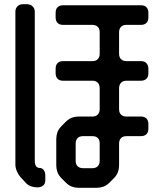

<svg xmlns="http://www.w3.org/2000/svg" viewBox="-20 -787 768 911"><path d="M100 78Q112 92 127 97Q142 102 157 102Q174 102 184.5 93.5Q195 85 195 68V45Q195 30 187.5 20Q180 10 169 10Q145 10 145 -25V-732Q145 -747 134.5 -757Q124 -767 109 -767H88Q73 -767 63 -757Q53 -747 53 -732V-6Q53 9 60 25.5Q67 42 77 53ZM339 -24V-106Q339 -122 348 -131.5Q357 -141 374 -141H418Q453 -141 453 -106V-24Q453 -8 444 1.5Q435 11 418 11H374Q358 11 348.5 2Q339 -7 339 -24ZM272 59 292 79Q306 93 321 98.5Q336 104 352 104H440Q456 104 471 98.5Q486 93 500 79L520 59Q534 45 539.5 29.5Q545 14 545 -2V-106Q545 -122 554 -131.5Q563 -141 580 -141H649Q665 -141 674.5 -150Q684 -159 684 -177V-199Q684 -215 675 -224.5Q666 -234 649 -234H580Q564 -234 554.5 -243Q545 -252 545 -269V-368Q545 -384 554 -394Q563 -404 580 -404H649Q665 -404 674.5 -413Q684 -422 684 -439V-461Q684 -477 675 -487Q666 -497 649 -497H580Q564 -497 554.5 -506Q545 -515 545 -532V-634Q545 -650 554 -659.5Q563 -669 580 -669H649Q665 -669 674.5 -678Q684 -687 684 -704V-727Q684 -743 675 -752.5Q666 -762 649 -762H279Q263 -762 253.5 -753Q244 -744 244 -727V-704Q244 -688 253 -678.5Q262 -669 279 -669H418Q434 -669 443.5 -660Q453 -651 453 -634V-532Q453 -516 444 -506.5Q435 -497 418 -497H279Q263 -497 253.5 -488Q244 -479 244 -461V-439Q244 -423 253 -413.5Q262 -404 279 -404H418Q434 -404 443.5 -395Q453 -386 453 -368V-269Q453 -253 444 -243.5Q435 -234 418 -234H352Q336 -234 321 -228.5Q306 -223 292 -209L272 -189Q258 -175 252.5 -159.5Q247 -144 247 -128V-2Q247 14 252.5 29.5Q258 45 272 59Z"/></svg>

Font: WDXL Lubrifont JP N
Style: Regular
Weight: 400
Designer: [WDXL Lubrifont] Copyright 2020-2022 (c) NightFurySL2001, Skr-ZERO; [ZCOOL QingKe HuangYou] Copyright 2018-2022 (c) The 
Version: Version 2.001;hotconv 1.1.1;makeotfexe 2.6.0